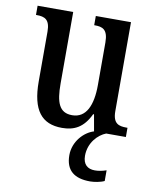

<svg xmlns="http://www.w3.org/2000/svg" viewBox="-86 -602 730 903"><g transform="rotate(10 279.0 -150.5)"><path d="M232 10C290 10 334 -11 366 -79H370L384 0C337 14 289 65 289 130C289 204 332 235 406 235C425 235 456 230 474 221V170C453 177 436 180 419 180C385 180 362 162 362 120C362 57 405 14 442 0H536V-44H531C495 -44 466 -51 466 -111V-536H298V-492H301C337 -492 364 -484 364 -421V-218C364 -121 336 -57 269 -57C207 -57 190 -104 190 -195V-536H20V-492H23C62 -492 87 -482 87 -424V-186C87 -49 135 10 232 10Z"/></g></svg>

Font: Noto Serif Condensed Medium
Style: Regular
Weight: 500
Width: 3
Designer: Monotype Design Team
Foundry: Monotype Imaging Inc.
Version: Version 2.015